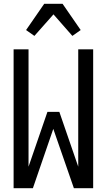

<svg xmlns="http://www.w3.org/2000/svg" viewBox="-20 -996 565 1016"><path d="M52 0V-735H131V-114L231 -404H294L394 -114V-735H473V0H371L262 -314L154 0ZM162 -806 118 -837 214 -976H311L407 -837L363 -806L263 -920Z"/></svg>

Font: Iosevka Pride
Style: Regular
Weight: 400
Monospace: yes
Designer: Belleve Invis
Foundry: Belleve Invis
Version: Version 30.3.1; ttfautohint (v1.8.4)